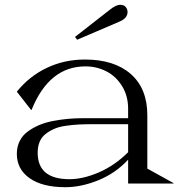

<svg xmlns="http://www.w3.org/2000/svg" viewBox="-20 -761 769 796"><path d="M365.2 -246.1Q332 -246.1 307.6 -244.9Q283.2 -243.7 254.6 -239.7Q226.1 -235.8 206.5 -227.5Q187 -219.2 170.2 -206.5Q153.3 -193.8 144.8 -174.1Q136.2 -154.3 136.2 -127.9Q136.2 -18.1 268.1 -18.1Q324.2 -18.1 389.9 -46.4Q455.6 -74.7 511.2 -129.9V-246.1ZM49.8 -123Q49.8 -152.3 61.5 -176Q73.2 -199.7 94.5 -215.3Q115.7 -231 141.8 -242.2Q168 -253.4 200.2 -259.5Q232.4 -265.6 262.5 -268.3Q292.5 -271 325.2 -271H511.2V-310.1Q511.2 -363.3 486.1 -404.1Q460.9 -444.8 420.9 -465.3Q380.9 -485.8 334 -485.8Q183.6 -485.8 110.8 -305.2H108.9L49.8 -380.9Q101.1 -444.8 173.8 -479.5Q246.6 -514.2 332 -514.2Q454.1 -514.2 522.5 -453.9Q590.8 -393.6 590.8 -283.2V-62L699.2 -2V0H511.2V-99.1Q459.5 -43 388.2 -13.9Q316.9 15.1 251 15.1Q155.8 15.1 102.8 -22.2Q49.8 -59.6 49.8 -123ZM291 -607.9 436 -721.2Q461.9 -741.2 478 -741.2Q493.2 -741.2 501 -732.2Q508.8 -723.1 508.8 -710.9Q508.8 -685.1 474.1 -670.9L299.8 -596.2Z"/></svg>

Font: Messapia
Style: Regular
Weight: 400
Designer: Luca Marsano
Foundry: Collletttivo
Version: Version 1.000;FEAKit 1.0